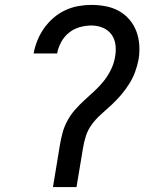

<svg xmlns="http://www.w3.org/2000/svg" viewBox="-20 -763 640 783"><path d="M196 0 224 -170Q228 -195 235 -221Q242 -247 255 -271Q268 -295 286.5 -316Q305 -337 325.5 -355.5Q346 -374 366.5 -393Q387 -412 404 -433.5Q421 -455 433 -480Q445 -505 449 -530Q454 -555 451 -579.5Q448 -604 434.5 -622.5Q421 -641 399 -650Q377 -659 352 -659Q329 -659 304.5 -652Q280 -645 260.5 -629Q241 -613 229 -590.5Q217 -568 213 -545H117Q122 -572 132.5 -598Q143 -624 159.5 -647.5Q176 -671 198 -690Q220 -709 245.5 -721Q271 -733 298.5 -738Q326 -743 352 -743Q382 -743 411 -737.5Q440 -732 464.5 -718.5Q489 -705 507.5 -683.5Q526 -662 536 -635.5Q546 -609 548 -579.5Q550 -550 545 -520Q540 -494 530.5 -468.5Q521 -443 506 -419.5Q491 -396 473 -375Q455 -354 434.5 -335Q414 -316 392.5 -297Q371 -278 354.5 -255.5Q338 -233 330 -207.5Q322 -182 318 -156L292 0Z"/></svg>

Font: Iosevka Custom Medium Oblique
Style: Regular
Weight: 500
Italic angle: -9°
Designer: Belleve Invis
Foundry: Belleve Invis
Version: Version 27.0.1